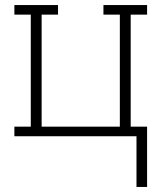

<svg xmlns="http://www.w3.org/2000/svg" viewBox="-20 -540 640 761"><path d="M521 201V0H37V-38H102V-482H37V-520H210V-482H145V-38H455V-482H390V-520H563V-482H498V-38H563V201Z"/></svg>

Font: Iosevka Etoile Extralight
Style: Regular
Weight: 200
Designer: Belleve Invis
Foundry: Belleve Invis
Version: Version 22.1.2; ttfautohint (v1.8.4)